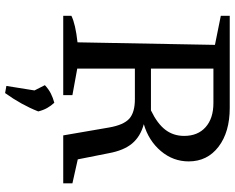

<svg xmlns="http://www.w3.org/2000/svg" viewBox="-104 -589 921 753"><g transform="rotate(90 356.5 -212.5)"><path d="M605 -57 699 -36V0H511L480 -180Q470 -237 445.5 -259Q421 -281 369 -281H204V-344H413Q465 -369 489 -400.5Q513 -432 513 -474Q513 -528 478.5 -558.5Q444 -589 384 -589H249V-55L353 -36V0H42V-32Q58 -40 84 -46Q110 -52 146 -56L156 -595L42 -618V-653H403Q498 -653 555.5 -609Q613 -565 613 -492Q613 -431 572.5 -383Q532 -335 467 -316Q515 -303 542.5 -270.5Q570 -238 581 -178ZM317 223 338 92 417 98Q404 131 386 163.5Q368 196 345 228ZM347 137 314 72Q330 57 347 48.5Q364 40 383 35Q395 48 403.5 63Q412 78 417 98Z"/></g></svg>

Font: Piazzolla 24pt Medium
Style: Regular
Weight: 500
Designer: Juan Pablo del Peral
Foundry: Huerta Tipografica
Version: Version 2.005